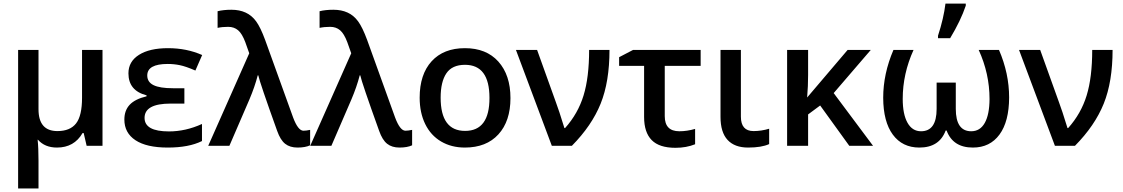

<svg xmlns="http://www.w3.org/2000/svg" viewBox="-20 -821 6324 1081"><path d="M196.8 84V240.2H82V-540H196.8V-206.1Q196.8 -83 303.2 -83Q374.5 -83 408.2 -126Q441.9 -168.9 441.9 -271V-540H557.1V0H467.8L451.2 -71.8H444.8Q397.5 9.8 300.8 9.8Q232.4 9.8 193.8 -34.2H191.9Q196.8 11.2 196.8 84Z M940.9 -237.8Q793.9 -237.8 793.9 -157.2Q793.9 -81.1 931.2 -81.1Q1025.4 -81.1 1117.2 -123V-26.9Q1043.5 9.8 924.3 9.8Q805.2 9.8 742.7 -31.5Q680.2 -72.8 680.2 -147.9Q680.2 -199.2 710.2 -231.2Q740.2 -263.2 805.2 -278.8V-284.2Q703.1 -310.5 703.1 -408.2Q703.1 -474.6 762.5 -512.2Q821.8 -549.8 926.3 -549.8Q1030.8 -549.8 1118.2 -511.2L1080.1 -423.8Q1025.9 -447.3 992.4 -454.1Q959 -460.9 924.3 -460.9Q809.1 -460.9 809.1 -396Q809.1 -358.9 844.5 -341.6Q879.9 -324.2 954.1 -324.2H1018.1V-237.8Z M1205.1 -664.1V-757.8Q1238.3 -766.1 1283.2 -766.1Q1328.1 -766.1 1362.8 -750.2Q1397.5 -734.4 1422.1 -700.7Q1446.8 -667 1473.1 -595.2L1630.4 -159.2Q1658.2 -85 1688.5 -85Q1703.1 -85 1726.1 -89.8V-2.9Q1698.7 9.8 1655.3 9.8Q1612.3 9.8 1585.4 -11.5Q1558.6 -32.7 1540.5 -84Q1442.4 -356.9 1434.1 -397H1431.2Q1414.1 -331.1 1384.3 -261.2L1271.5 0H1152.3L1383.3 -521L1361.3 -583Q1343.3 -631.3 1320.6 -650.6Q1297.9 -669.9 1264.6 -669.9Q1231.4 -669.9 1205.1 -664.1Z M1779.3 -664.1V-757.8Q1812.5 -766.1 1857.4 -766.1Q1902.3 -766.1 1937 -750.2Q1971.7 -734.4 1996.3 -700.7Q2021 -667 2047.4 -595.2L2204.6 -159.2Q2232.4 -85 2262.7 -85Q2277.3 -85 2300.3 -89.8V-2.9Q2272.9 9.8 2229.5 9.8Q2186.5 9.8 2159.7 -11.5Q2132.8 -32.7 2114.7 -84Q2016.6 -356.9 2008.3 -397H2005.4Q1988.3 -331.1 1958.5 -261.2L1845.7 0H1726.6L1957.5 -521L1935.5 -583Q1917.5 -631.3 1894.8 -650.6Q1872.1 -669.9 1838.9 -669.9Q1805.7 -669.9 1779.3 -664.1Z M2460.9 -271Q2460.9 -84 2598.6 -84Q2736.3 -84 2735.8 -270Q2735.8 -456.1 2598.1 -456.1Q2525.4 -456.1 2493.2 -408.2Q2460.9 -360.4 2460.9 -271ZM2597.2 9.8Q2521.5 9.8 2463.4 -24.4Q2405.3 -58.6 2374 -122.6Q2342.8 -186.5 2342.8 -271Q2342.8 -402.3 2410.2 -476.1Q2477.5 -549.8 2597.7 -549.8Q2717.8 -549.8 2785.6 -474.6Q2854 -398.4 2854 -268.6Q2854 -138.7 2786.1 -64.5Q2718.3 9.8 2597.2 9.8Z M3296.9 -540H3411.6Q3411.6 -361.3 3361.8 -237.5Q3312 -113.8 3199.7 0H3086.9L2884.8 -540H3003.9L3109.9 -245.1Q3125.5 -204.6 3157.7 -100.1H3161.6Q3234.4 -181.6 3265.6 -283.7Q3296.9 -385.7 3296.9 -540Z M3722.7 -450.2V-167Q3722.7 -82 3804.7 -82Q3848.1 -82 3893.6 -95.2V-8.8Q3844.2 11.2 3782.7 11.2Q3691.9 11.2 3649.2 -32.2Q3606.4 -75.7 3606.4 -162.1V-450.2H3465.8V-499L3544.4 -540H3924.8V-450.2Z M4036.6 -163.1V-540H4151.4V-164.1Q4151.4 -83 4222.7 -83Q4266.1 -83 4310.5 -96.2V-9.8Q4268.1 9.8 4191.9 9.8Q4116.2 9.8 4076.4 -33.2Q4036.6 -76.2 4036.6 -163.1Z M4529.8 0H4411.6V-540H4529.8V-398.9Q4529.8 -336.4 4524.4 -272L4752.4 -540H4882.8L4673.8 -296.9L4895.5 0H4761.7L4597.7 -227.1L4529.8 -176.8Z M5661.6 -272Q5661.1 -136.7 5607.4 -63.5Q5553.7 9.8 5457.5 9.8Q5345.2 9.8 5309.6 -85.9H5304.2Q5268.6 9.8 5156.2 9.8Q5060.5 9.8 5006.8 -63Q4953.1 -135.7 4952.6 -270.5Q4952.6 -405.3 5010.3 -540H5123.5Q5062.5 -405.8 5062.5 -264.2Q5062.5 -177.7 5089.4 -129.9Q5116.2 -82 5165.5 -82Q5253.4 -82 5253.4 -208V-356H5361.3V-208Q5361.3 -82 5448.2 -82Q5498 -82 5524.4 -128.9Q5550.8 -175.8 5551.3 -263.2Q5551.3 -406.7 5490.2 -540H5604.5Q5661.6 -407.7 5661.6 -272ZM5417.5 -800.8V-789.1Q5389.2 -705.1 5329.6 -606H5261.2V-620.1Q5293 -717.3 5303.2 -800.8Z M6129.4 -540H6244.1Q6244.1 -361.3 6194.3 -237.5Q6144.5 -113.8 6032.2 0H5919.4L5717.3 -540H5836.4L5942.4 -245.1Q5958 -204.6 5990.2 -100.1H5994.1Q6066.9 -181.6 6098.1 -283.7Q6129.4 -385.7 6129.4 -540Z"/></svg>

Font: OpenSans-Semibold
Style: Regular
Weight: 600
Foundry: Ascender Corporation
Version: Version 1.10